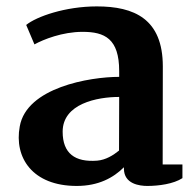

<svg xmlns="http://www.w3.org/2000/svg" viewBox="-20 -580 622 612"><path d="M43 -177.2C24.4 -77.6 83.5 12.7 224.6 12.7C294.4 12.7 341.8 -13.7 375 -46.9V-42.5C375 6.8 425.3 12.7 449.7 12.7C485.8 12.7 533.2 6.3 561.5 -12.2V-55.7H498.5L499 -368.2C499 -520 407.7 -559.6 288.6 -559.6C188.5 -559.6 96.2 -527.3 63.5 -500.5L89.8 -438.5C118.2 -454.1 178.7 -478.5 243.2 -478.5C313.5 -478.5 359.9 -457 359.9 -353.5V-335C265.6 -335 64.9 -300.8 43 -177.2ZM179.7 -160.2C179.7 -249.5 289.6 -271 359.9 -271C359.9 -213.9 359.4 -157.2 359.4 -100.1C340.8 -85 317.4 -70.3 289.6 -67.9C219.2 -62.5 179.7 -90.8 179.7 -160.2Z"/></svg>

Font: Merriweather
Style: Bold
Weight: 700
Designer: Eben Sorkin ( eben@eyebytes.com )
Foundry: Sorkin Type Co.
Version: Version 1.003